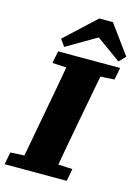

<svg xmlns="http://www.w3.org/2000/svg" viewBox="-143 -948 736 1019"><g transform="rotate(15 225.0 -438.5)"><path d="M-13 0 0 -68 140 -75H204L341 -68L328 0ZM63 0 129 -355Q143 -429 156.5 -503.5Q170 -578 183 -652H371L304 -298Q290 -223 276.5 -148.5Q263 -74 250 0ZM93 -585 106 -652H447L434 -585L298 -577H234ZM347 -877 463 -718 429 -683 254 -809H346L131 -683L104 -721L272 -877Z"/></g></svg>

Font: Source Serif 4 Black
Style: Italic
Weight: 900
Italic angle: -12°
Designer: Frank Grießhammer
Foundry: Adobe Systems Incorporated
Version: Version 4.004;hotconv 1.0.116;makeotfexe 2.5.65601